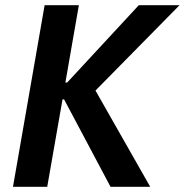

<svg xmlns="http://www.w3.org/2000/svg" viewBox="-20 -720 712 740"><path d="M406 0H559L348 -371L672 -700H515L239 -402H232L284 -700H152L30 0H162L221 -337H227Z"/></svg>

Font: Fixel Text 20240404 SemiBold
Style: Italic
Weight: 600
Width: 4
Italic angle: -10°
Designer: AlfaBravo + MacPaw
Foundry: Kyrylo Tkachov, Marchela Mozhyna, Serhii Makarenko, Maria Weinstein, Zakhar Kryvoshyya
Version: Version 1.211;Glyphs 3.2 (3225)